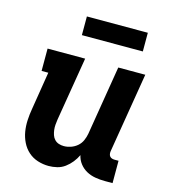

<svg xmlns="http://www.w3.org/2000/svg" viewBox="-109 -816 819 913"><g transform="rotate(15 300.0 -359.0)"><path d="M214 8Q186 8 159.5 -0.5Q133 -9 113 -27Q93 -45 81 -69.5Q69 -94 64.5 -121Q60 -148 61.5 -177Q63 -206 68 -234L98 -420H65V-530H250L198 -216Q196 -203 195 -190Q194 -177 195.5 -164.5Q197 -152 201 -140Q205 -128 213.5 -119Q222 -110 234 -106Q246 -102 259 -102Q276 -102 293.5 -108Q311 -114 325 -126Q339 -138 346.5 -155Q354 -172 357 -189L413 -530H546L481 -136Q480 -129 481 -122.5Q482 -116 486 -111Q490 -106 496.5 -104Q503 -102 509 -102H529V8H491Q467 8 443.5 4Q420 0 400 -11Q380 -22 366 -40Q352 -58 347 -81Q338 -62 324.5 -45Q311 -28 293.5 -15Q276 -2 255 3Q234 8 214 8ZM506 -634H206V-726H506Z"/></g></svg>

Font: Iosevka Curly Slab XBdEx
Style: Italic
Weight: 800
Width: 7
Italic angle: -9°
Monospace: yes
Designer: Belleve Invis
Foundry: Belleve Invis
Version: Version 11.1.0; ttfautohint (v1.8.3)